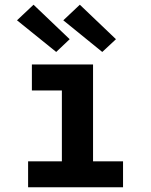

<svg xmlns="http://www.w3.org/2000/svg" viewBox="-20 -793 640 813"><path d="M99 0V-110H242V-410H115V-520H374V-110H501V0ZM413 -573 248 -707 318 -773 471 -627ZM218 -573 52 -707 122 -773 275 -627Z"/></svg>

Font: Iosevka SS04 XBd Ex
Style: Regular
Weight: 800
Width: 7
Monospace: yes
Designer: Belleve Invis
Foundry: Belleve Invis
Version: Version 19.0.0; ttfautohint (v1.8.4)